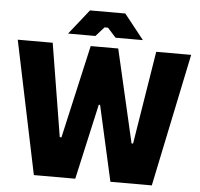

<svg xmlns="http://www.w3.org/2000/svg" viewBox="-59 -947 1050 1007"><g transform="rotate(5 466.5 -443.0)"><path d="M270 -755H414L458 -804H476L520 -755H664L560 -886H374ZM156 0H374L463 -397H470L559 0H777L923 -700H739L660 -210H652L539 -700H394L283 -210H274L194 -700H10Z"/></g></svg>

Font: Fixel Text ExtraBold
Style: Regular
Weight: 800
Width: 4
Designer: AlfaBravo + MacPaw
Foundry: Kyrylo Tkachov, Marchela Mozhyna, Serhii Makarenko, Maria Weinstein, Zakhar Kryvoshyya
Version: Version 1.211